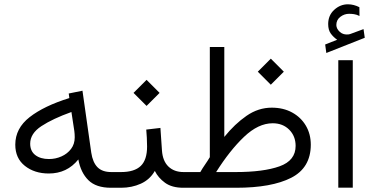

<svg xmlns="http://www.w3.org/2000/svg" viewBox="-20 -887 1765 907"><path d="M504.4 0Q433.6 0 397.5 -35.9Q361.3 -71.8 350.1 -133.8Q296.9 -67.4 210.4 -67.4Q143.1 -67.4 97.7 -103.3Q52.2 -139.2 52.2 -203.6Q52.2 -280.8 120.1 -333.7Q188 -386.7 307.6 -423.8L304.7 -445.3L369.6 -458.5L411.1 -166Q418 -120.1 440.4 -97.2Q462.9 -74.2 505.9 -74.2H524.9V0ZM333 -238.3Q333 -254.4 331.1 -268.1L317.4 -357.9Q229 -326.2 175.8 -291.3Q122.6 -256.3 122.6 -208.5Q122.6 -172.9 147 -154.3Q171.4 -135.7 211.4 -135.7Q242.7 -135.7 270.5 -148.2Q298.3 -160.6 315.7 -183.6Q333 -206.5 333 -238.3Z M670.9 -274.9 737.8 -282.7 745.1 -176.3Q748.5 -126.5 775.6 -100.3Q802.7 -74.2 847.2 -74.2H861.8V0H846.2Q792 0 759.5 -23.7Q727.1 -47.4 711.4 -79.6Q688 -38.6 645.3 -19.3Q602.5 0 551.8 0H505.4V-74.2H551.8Q614.7 -74.2 644.8 -103Q674.8 -131.8 674.8 -194.8Q674.8 -216.8 673.6 -236.6Q672.4 -256.3 670.9 -274.9ZM672.4 -509.8 733.9 -448.2 672.4 -386.7 610.8 -448.2Z M1259.3 -609.9 1320.8 -548.3 1259.3 -486.8 1197.8 -548.3ZM926.3 -74.2Q936 -91.3 948.7 -109.6Q961.4 -127.9 971.2 -144.5V-665H1039.6V-240.2Q1088.9 -301.3 1144.5 -339.8Q1200.2 -378.4 1263.7 -378.4Q1318.4 -378.4 1359.9 -355.7Q1401.4 -333 1424.8 -293.5Q1448.2 -253.9 1448.2 -203.1Q1447.8 -94.2 1355.5 -47.1Q1263.2 0 1095.2 0H842.3V-74.2ZM1268.1 -304.7Q1200.2 -304.7 1132.8 -240.5Q1065.4 -176.3 1001 -74.2H1093.3Q1224.6 -74.2 1300.5 -101.3Q1376.5 -128.4 1376.5 -197.8Q1376.5 -244.1 1346.2 -274.4Q1315.9 -304.7 1268.1 -304.7Z M1572.8 -699.2Q1555.2 -711.4 1542.7 -728.3Q1530.3 -745.1 1530.3 -773.4Q1530.3 -814.5 1558.8 -840.6Q1587.4 -866.7 1623.5 -866.7Q1650.9 -866.7 1677.7 -853L1678.2 -811.5Q1664.6 -818.4 1652.3 -820.1Q1640.1 -821.8 1628.9 -821.8Q1606.4 -821.8 1587.6 -807.4Q1568.8 -793 1568.8 -768.6Q1569.3 -750.5 1585.9 -735.8Q1602.5 -721.2 1627.9 -724.6Q1629.4 -724.6 1635.3 -726.6L1697.3 -749.5L1703.1 -708.5L1521.5 -636.7L1516.1 -676.8ZM1646.5 -602.5V-0.5H1578.1V-602.5Z"/></svg>

Font: Vazirmatn UI NL Light
Style: Regular
Weight: 300
Designer: Saber Rastikerdar
Foundry: Saber Rastikerdar
Version: Version 33.003